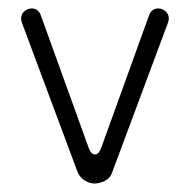

<svg xmlns="http://www.w3.org/2000/svg" viewBox="-20 -425 450 455"><path d="M205 10Q192 10 180.5 2.5Q169 -5 164 -17L32 -371Q30 -377 30 -381Q30 -392 38 -398.5Q46 -405 55 -405Q71 -405 77 -388L190 -75Q196 -59 205 -59Q214 -59 220 -75L333 -388Q339 -405 355 -405Q364 -405 372 -398.5Q380 -392 380 -381Q380 -377 378 -371L246 -17Q242 -4 230.5 2.5Q219 9 205 10Z"/></svg>

Font: Dongle Light
Style: Regular
Weight: 300
Designer: Yanghee Ryu
Foundry: Yanghee Ryu
Version: Version 2.000